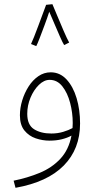

<svg xmlns="http://www.w3.org/2000/svg" viewBox="-20 -666 468 916"><path d="M54 230 45 196Q110 183 168.5 159Q227 135 267.5 92Q308 49 321 -19Q301 -8 274.5 -1.5Q248 5 216 5Q183 5 150.5 -6Q118 -17 96.5 -43.5Q75 -70 75 -116Q75 -151 86 -187Q97 -223 116.5 -253.5Q136 -284 163 -302.5Q190 -321 222 -321Q266 -321 297.5 -287Q329 -253 345.5 -197.5Q362 -142 362 -77Q362 45 284 124Q206 203 54 230ZM110 -123Q110 -70 142.5 -49.5Q175 -29 225 -29Q255 -29 281.5 -37Q308 -45 326 -55Q327 -67 327 -79Q327 -128 314.5 -175.5Q302 -223 277.5 -254Q253 -285 217 -285Q190 -285 165.5 -261Q141 -237 125.5 -200Q110 -163 110 -123ZM200 -643 230 -646Q239 -625 253.5 -590Q268 -555 283.5 -519Q299 -483 310 -463L286 -451Q279 -462 266 -491.5Q253 -521 239 -554Q225 -587 215 -610Q206 -582 193 -547Q180 -512 169 -483.5Q158 -455 153 -446L128 -456Q133 -466 142.5 -490Q152 -514 163 -543.5Q174 -573 184 -600Q194 -627 200 -643Z"/></svg>

Font: Noto Sans Arabic SemCond ExtLt
Style: Regular
Weight: 200
Width: 4
Designer: Monotype Design Team, Nadine Chahine, Nizar Qandah and Khaled Hosny
Foundry: Monotype Imaging Inc.
Version: Version 2.012; ttfautohint (v1.8.4.7-5d5b)